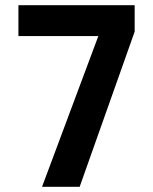

<svg xmlns="http://www.w3.org/2000/svg" viewBox="-20 -720 590 740"><path d="M359 -581H51V-700H499V-598L287 0H142Z"/></svg>

Font: 
Style: 㨦
Weight: 700
Designer: A.Korolkova, Vitaly Kuzmin
Foundry: ParaType Ltd
Version: Version 2.000